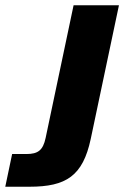

<svg xmlns="http://www.w3.org/2000/svg" viewBox="-110 -558 475 728"><path d="M-90 150H2C141 150 204 109 234 -31L341 -538H169L63 -35C53 12 34 26 -10 26H-64Z"/></svg>

Font: Geist ExtraBold
Style: Italic
Weight: 800
Italic angle: -12°
Designer: Basement.studio, Andrés Briganti, Mateo Zaragoza
Foundry: Basement.studio, Vercel, Andrés Briganti, Guido Ferreyra, Mateo Zaragoza
Version: Version 1.500